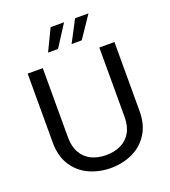

<svg xmlns="http://www.w3.org/2000/svg" viewBox="-162 -1034 1026 1158"><g transform="rotate(-20 350.5 -454.5)"><path d="M72 -257V-700H169V-255Q169 -196 192.5 -155.5Q216 -115 257 -95.5Q298 -76 351 -76Q403 -76 444 -95.5Q485 -115 508.5 -155Q532 -195 532 -255V-700H629V-257Q629 -170 590.5 -110.5Q552 -51 488.5 -22Q425 7 351 7Q277 7 213 -22Q149 -51 110.5 -110.5Q72 -170 72 -257ZM455 -916H541L447 -777H382ZM298 -916H384L295 -777H231Z"/></g></svg>

Font: AF Albert Sans Medium
Style: Regular
Weight: 500
Designer: Andreas Rasmussen
Foundry: a.Foundry
Version: Version 1.300;Glyphs 3.2 (3231)